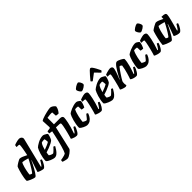

<svg xmlns="http://www.w3.org/2000/svg" viewBox="281 -2281 3962 3962"><g transform="rotate(-45 2261.5 -300.0)"><path d="M190 0Q173 0 144 -9Q115 -18 85.5 -31Q56 -44 35 -56.5Q14 -69 12 -75Q11 -111 18 -154.5Q25 -198 35.5 -242Q46 -286 57 -323.5Q68 -361 77 -385.5Q86 -410 89 -414Q95 -422 114.5 -436Q134 -450 158.5 -464.5Q183 -479 204 -489.5Q225 -500 235 -500Q264 -500 308 -481.5Q352 -463 395 -440Q397 -449 402 -473Q407 -497 413 -528.5Q419 -560 424.5 -592Q430 -624 433.5 -651Q437 -678 437 -692Q437 -705 429 -709Q421 -713 407 -713H358Q358 -727 361 -740.5Q364 -754 366 -764Q380 -771 407.5 -779.5Q435 -788 464 -794Q493 -800 511 -800Q545 -800 566.5 -780Q588 -760 588 -734Q588 -730 583 -707.5Q578 -685 573 -667L426 -73L436 -66Q447 -76 461 -96.5Q475 -117 489 -140.5Q503 -164 513 -180Q522 -180 533 -174Q544 -168 546 -163Q541 -142 528.5 -114.5Q516 -87 499.5 -60.5Q483 -34 465.5 -17Q448 0 432 0Q421 0 400 -5Q379 -10 356.5 -17.5Q334 -25 317.5 -33Q301 -41 299 -46L361 -233Q369 -257 375.5 -275.5Q382 -294 386 -301L381 -304Q365 -270 344.5 -229Q324 -188 301.5 -147.5Q279 -107 258 -73.5Q237 -40 219 -20Q201 0 190 0ZM195 -100Q201 -100 217 -121.5Q233 -143 254 -176.5Q275 -210 297 -248Q319 -286 337 -320.5Q355 -355 365 -377Q313 -392 282 -399.5Q251 -407 221 -409Q211 -397 200 -369Q189 -341 179 -304.5Q169 -268 161.5 -231.5Q154 -195 149.5 -165.5Q145 -136 145 -123Q155 -114 171.5 -107Q188 -100 195 -100Z M758 0Q746 0 721 -7Q696 -14 666.5 -26Q637 -38 612.5 -53Q588 -68 579 -84Q579 -128 587.5 -175.5Q596 -223 609.5 -266.5Q623 -310 637 -343.5Q651 -377 662 -394Q672 -405 697 -422.5Q722 -440 756 -458Q790 -476 828.5 -488Q867 -500 904 -500Q920 -500 944.5 -489Q969 -478 988.5 -464Q1008 -450 1009 -441Q1006 -421 998.5 -395Q991 -369 981 -346Q971 -323 962 -310Q944 -291 902.5 -269.5Q861 -248 811 -229Q761 -210 717 -197Q711 -164 710 -152.5Q709 -141 708 -124Q714 -117 730.5 -108Q747 -99 765 -92.5Q783 -86 793 -86Q800 -86 813.5 -96.5Q827 -107 843.5 -123Q860 -139 875.5 -155Q891 -171 900 -183Q909 -183 921 -175.5Q933 -168 935 -163Q916 -130 891 -92Q866 -54 833 -27Q800 0 758 0ZM729 -261Q778 -278 820 -296Q862 -314 890 -332V-345Q890 -364 887 -384.5Q884 -405 879 -420Q873 -421 867.5 -421Q862 -421 856 -421Q821 -421 791 -410Q768 -380 753.5 -341Q739 -302 729 -261Z M811 168Q811 159 813.5 143Q816 127 818 125Q839 122 868.5 116.5Q898 111 925.5 102Q953 93 968 82Q978 67 992 28.5Q1006 -10 1022 -65.5Q1038 -121 1054 -187Q1069 -247 1082.5 -310Q1096 -373 1107 -424L1034 -436Q1034 -471 1039 -493L1106 -501Q1118 -503 1122.5 -507.5Q1127 -512 1129 -524L1119 -713Q1137 -727 1169 -740Q1201 -753 1239 -763.5Q1277 -774 1313 -782.5Q1349 -791 1377 -795.5Q1405 -800 1417 -800Q1443 -800 1468 -785Q1493 -770 1510.5 -752.5Q1528 -735 1529 -726Q1523 -684 1502 -647Q1481 -610 1459 -589Q1428 -589 1411.5 -592.5Q1395 -596 1389 -600L1383 -699Q1361 -703 1318.5 -700Q1276 -697 1236 -689L1235 -500H1414Q1444 -500 1463.5 -487Q1483 -474 1483 -447Q1483 -413 1464 -318.5Q1445 -224 1393 -74L1405 -67Q1416 -77 1429 -97Q1442 -117 1456 -139.5Q1470 -162 1480 -178Q1488 -178 1501 -173Q1514 -168 1516 -163Q1511 -142 1499 -114.5Q1487 -87 1471.5 -60.5Q1456 -34 1439 -17Q1422 0 1407 0Q1376 0 1345.5 -8.5Q1315 -17 1294.5 -27.5Q1274 -38 1271 -44Q1278 -66 1288.5 -102.5Q1299 -139 1310 -182.5Q1321 -226 1330.5 -268Q1340 -310 1346 -343Q1352 -376 1352 -391Q1352 -408 1345 -414.5Q1338 -421 1321 -422L1219 -426L1101 87Q1096 97 1077 116Q1058 135 1032 154Q1006 173 979 186.5Q952 200 930 200Q923 200 906 197Q889 194 868.5 189Q848 184 832 178.5Q816 173 811 168Z M1709 0Q1698 0 1675.5 -7Q1653 -14 1627.5 -26Q1602 -38 1581 -53Q1560 -68 1551 -84Q1551 -128 1559 -177.5Q1567 -227 1580 -273.5Q1593 -320 1606.5 -355.5Q1620 -391 1631 -408Q1640 -419 1666.5 -434.5Q1693 -450 1729 -465Q1765 -480 1803.5 -490Q1842 -500 1875 -500Q1896 -500 1917 -489Q1938 -478 1953 -464Q1968 -450 1969 -441Q1964 -402 1949.5 -362Q1935 -322 1922 -302Q1898 -302 1878.5 -305.5Q1859 -309 1852 -313Q1852 -321 1851.5 -340Q1851 -359 1850.5 -379.5Q1850 -400 1847 -409Q1822 -414 1804 -414Q1794 -414 1782.5 -413Q1771 -412 1762 -409Q1745 -375 1732 -333.5Q1719 -292 1710 -250.5Q1701 -209 1696 -174Q1691 -139 1689 -119Q1695 -113 1710.5 -104Q1726 -95 1743.5 -88Q1761 -81 1772 -81Q1777 -81 1788.5 -93.5Q1800 -106 1814 -124Q1828 -142 1841 -158.5Q1854 -175 1862 -183Q1873 -181 1882.5 -174.5Q1892 -168 1895 -163Q1885 -130 1862.5 -92Q1840 -54 1802.5 -27Q1765 0 1709 0Z M2120 0Q2088 0 2056 -8Q2024 -16 2002 -26.5Q1980 -37 1977 -44Q1984 -64 1994.5 -100.5Q2005 -137 2016 -181Q2027 -225 2037 -267.5Q2047 -310 2053 -344Q2059 -378 2059 -393Q2059 -405 2050.5 -409Q2042 -413 2028 -413H1981Q1981 -427 1984 -441.5Q1987 -456 1989 -464Q2003 -471 2030.5 -479.5Q2058 -488 2085 -494Q2112 -500 2124 -500Q2156 -500 2176 -487Q2196 -474 2196 -448Q2196 -414 2176.5 -317Q2157 -220 2107 -73L2118 -66Q2129 -76 2142.5 -96Q2156 -116 2170 -139Q2184 -162 2194 -178Q2204 -178 2215.5 -173Q2227 -168 2229 -163Q2224 -142 2212 -114.5Q2200 -87 2184 -60.5Q2168 -34 2151.5 -17Q2135 0 2120 0ZM2129 -575Q2117 -575 2101 -593Q2085 -611 2073 -634.5Q2061 -658 2061 -674Q2061 -686 2076.5 -700.5Q2092 -715 2114.5 -729Q2137 -743 2158 -751.5Q2179 -760 2190 -760Q2203 -760 2217.5 -741.5Q2232 -723 2242 -699.5Q2252 -676 2252 -660Q2252 -647 2237.5 -632.5Q2223 -618 2202 -605Q2181 -592 2161 -583.5Q2141 -575 2129 -575Z M2442 0Q2430 0 2405 -7Q2380 -14 2350.5 -26Q2321 -38 2296.5 -53Q2272 -68 2263 -84Q2263 -128 2271.5 -175.5Q2280 -223 2293.5 -266.5Q2307 -310 2321 -343.5Q2335 -377 2346 -394Q2356 -405 2381 -422.5Q2406 -440 2440 -458Q2474 -476 2512.5 -488Q2551 -500 2588 -500Q2604 -500 2628.5 -489Q2653 -478 2672.5 -464Q2692 -450 2693 -441Q2690 -421 2682.5 -395Q2675 -369 2665 -346Q2655 -323 2646 -310Q2628 -291 2586.5 -269.5Q2545 -248 2495 -229Q2445 -210 2401 -197Q2395 -164 2394 -152.5Q2393 -141 2392 -124Q2398 -117 2414.5 -108Q2431 -99 2449 -92.5Q2467 -86 2477 -86Q2484 -86 2497.5 -96.5Q2511 -107 2527.5 -123Q2544 -139 2559.5 -155Q2575 -171 2584 -183Q2593 -183 2605 -175.5Q2617 -168 2619 -163Q2600 -130 2575 -92Q2550 -54 2517 -27Q2484 0 2442 0ZM2413 -261Q2462 -278 2504 -296Q2546 -314 2574 -332V-345Q2574 -364 2571 -384.5Q2568 -405 2563 -420Q2557 -421 2551.5 -421Q2546 -421 2540 -421Q2505 -421 2475 -410Q2452 -380 2437.5 -341Q2423 -302 2413 -261ZM2430 -563Q2420 -567 2409.5 -577Q2399 -587 2397 -596Q2440 -648 2477.5 -692Q2515 -736 2543.5 -763Q2572 -790 2586 -790Q2602 -790 2622.5 -763.5Q2643 -737 2667 -693Q2691 -649 2715 -597Q2708 -588 2701 -577.5Q2694 -567 2680 -563L2573 -671Z M2829 0Q2818 0 2798.5 -5Q2779 -10 2758.5 -17Q2738 -24 2723 -31.5Q2708 -39 2706 -44Q2718 -80 2732 -132Q2746 -184 2759 -239Q2772 -294 2781 -337Q2786 -359 2788 -372Q2790 -385 2790 -393Q2790 -413 2759 -413H2712Q2712 -426 2715 -441Q2718 -456 2720 -464Q2735 -471 2764 -479.5Q2793 -488 2821.5 -494Q2850 -500 2863 -500Q2891 -500 2909.5 -487Q2928 -474 2928 -448Q2928 -435 2921 -408.5Q2914 -382 2903.5 -350Q2893 -318 2881 -287Q2869 -256 2859 -232Q2849 -208 2844 -199L2849 -195Q2866 -230 2887.5 -270.5Q2909 -311 2933 -351.5Q2957 -392 2981 -425.5Q3005 -459 3027.5 -479.5Q3050 -500 3068 -500Q3084 -500 3108.5 -491Q3133 -482 3157.5 -469Q3182 -456 3199.5 -443.5Q3217 -431 3219 -425Q3219 -388 3211 -343.5Q3203 -299 3190.5 -253.5Q3178 -208 3165.5 -169.5Q3153 -131 3143.5 -105Q3134 -79 3132 -73L3143 -66Q3154 -76 3168 -96.5Q3182 -117 3196.5 -139.5Q3211 -162 3221 -178Q3230 -178 3242 -173Q3254 -168 3256 -163Q3251 -142 3238.5 -114.5Q3226 -87 3210 -60.5Q3194 -34 3177 -17Q3160 0 3145 0Q3113 0 3082 -8Q3051 -16 3029.5 -27.5Q3008 -39 3005 -47Q3010 -60 3021.5 -94Q3033 -128 3046.5 -174.5Q3060 -221 3071.5 -271Q3083 -321 3088 -364Q3075 -377 3062.5 -384Q3050 -391 3044 -391Q3039 -391 3023.5 -372.5Q3008 -354 2987 -324Q2966 -294 2942.5 -259Q2919 -224 2898 -190Q2877 -156 2863 -130Q2855 -100 2855 -69Q2855 -55 2857.5 -41Q2860 -27 2864 -15Q2857 -10 2847 -5.5Q2837 -1 2829 0Z M3429 0Q3418 0 3395.5 -7Q3373 -14 3347.5 -26Q3322 -38 3301 -53Q3280 -68 3271 -84Q3271 -128 3279 -177.5Q3287 -227 3300 -273.5Q3313 -320 3326.5 -355.5Q3340 -391 3351 -408Q3360 -419 3386.5 -434.5Q3413 -450 3449 -465Q3485 -480 3523.5 -490Q3562 -500 3595 -500Q3616 -500 3637 -489Q3658 -478 3673 -464Q3688 -450 3689 -441Q3684 -402 3669.5 -362Q3655 -322 3642 -302Q3618 -302 3598.5 -305.5Q3579 -309 3572 -313Q3572 -321 3571.5 -340Q3571 -359 3570.5 -379.5Q3570 -400 3567 -409Q3542 -414 3524 -414Q3514 -414 3502.5 -413Q3491 -412 3482 -409Q3465 -375 3452 -333.5Q3439 -292 3430 -250.5Q3421 -209 3416 -174Q3411 -139 3409 -119Q3415 -113 3430.5 -104Q3446 -95 3463.5 -88Q3481 -81 3492 -81Q3497 -81 3508.5 -93.5Q3520 -106 3534 -124Q3548 -142 3561 -158.5Q3574 -175 3582 -183Q3593 -181 3602.5 -174.5Q3612 -168 3615 -163Q3605 -130 3582.5 -92Q3560 -54 3522.5 -27Q3485 0 3429 0Z M3840 0Q3808 0 3776 -8Q3744 -16 3722 -26.5Q3700 -37 3697 -44Q3704 -64 3714.5 -100.5Q3725 -137 3736 -181Q3747 -225 3757 -267.5Q3767 -310 3773 -344Q3779 -378 3779 -393Q3779 -405 3770.5 -409Q3762 -413 3748 -413H3701Q3701 -427 3704 -441.5Q3707 -456 3709 -464Q3723 -471 3750.5 -479.5Q3778 -488 3805 -494Q3832 -500 3844 -500Q3876 -500 3896 -487Q3916 -474 3916 -448Q3916 -414 3896.5 -317Q3877 -220 3827 -73L3838 -66Q3849 -76 3862.5 -96Q3876 -116 3890 -139Q3904 -162 3914 -178Q3924 -178 3935.5 -173Q3947 -168 3949 -163Q3944 -142 3932 -114.5Q3920 -87 3904 -60.5Q3888 -34 3871.5 -17Q3855 0 3840 0ZM3849 -575Q3837 -575 3821 -593Q3805 -611 3793 -634.5Q3781 -658 3781 -674Q3781 -686 3796.5 -700.5Q3812 -715 3834.5 -729Q3857 -743 3878 -751.5Q3899 -760 3910 -760Q3923 -760 3937.5 -741.5Q3952 -723 3962 -699.5Q3972 -676 3972 -660Q3972 -647 3957.5 -632.5Q3943 -618 3922 -605Q3901 -592 3881 -583.5Q3861 -575 3849 -575Z M4166 0Q4148 0 4117.5 -9Q4087 -18 4055.5 -31Q4024 -44 4002 -56.5Q3980 -69 3978 -75Q3981 -112 3988.5 -155.5Q3996 -199 4006 -243Q4016 -287 4026 -324Q4036 -361 4044 -385.5Q4052 -410 4055 -414Q4060 -421 4081 -435Q4102 -449 4128.5 -464Q4155 -479 4178 -489.5Q4201 -500 4211 -500Q4240 -500 4283.5 -482Q4327 -464 4370 -441L4371 -500Q4442 -500 4465.5 -487.5Q4489 -475 4489 -448Q4489 -413 4465 -317Q4441 -221 4400 -73L4411 -66Q4422 -76 4435.5 -96Q4449 -116 4463 -139Q4477 -162 4487 -178Q4496 -178 4508 -173Q4520 -168 4522 -163Q4517 -142 4504 -114.5Q4491 -87 4473.5 -60.5Q4456 -34 4437.5 -17Q4419 0 4403 0Q4374 0 4344 -8Q4314 -16 4293.5 -26.5Q4273 -37 4270 -44L4318 -177Q4325 -196 4331 -212.5Q4337 -229 4344.5 -249.5Q4352 -270 4362 -301L4357 -304Q4341 -270 4320.5 -229Q4300 -188 4278 -147.5Q4256 -107 4235 -73.5Q4214 -40 4196 -20Q4178 0 4166 0ZM4171 -100Q4177 -100 4193 -121.5Q4209 -143 4230.5 -177Q4252 -211 4274 -249Q4296 -287 4314 -321.5Q4332 -356 4342 -377Q4289 -392 4258 -399.5Q4227 -407 4197 -409Q4187 -397 4176 -369Q4165 -341 4155 -304.5Q4145 -268 4137.5 -231.5Q4130 -195 4125.5 -166Q4121 -137 4121 -124Q4131 -115 4146.5 -107.5Q4162 -100 4171 -100Z"/></g></svg>

Font: Texturina Black
Style: Italic
Weight: 900
Italic angle: -11°
Designer: Guillermo Torres Carreño
Foundry: Omnibus-Type
Version: Version 1.002; ttfautohint (v1.8.3)